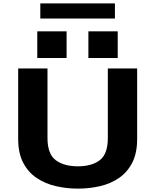

<svg xmlns="http://www.w3.org/2000/svg" viewBox="-20 -1105 915 1136"><path d="M441 11Q373 11 309.8 -3.8Q246.5 -18.5 196.2 -52.5Q146 -86.5 116.8 -143Q87.5 -199.5 87.5 -283V-700H261V-288.5Q261 -194 309.5 -157.5Q358 -121 441 -121Q523.5 -121 570.8 -157.5Q618 -194 618 -288.5V-700H791.5V-283Q791.5 -199.5 762.8 -143Q734 -86.5 684.8 -52.5Q635.5 -18.5 572.5 -3.8Q509.5 11 441 11ZM200.5 -919.5H374V-762H200.5ZM503 -919.5H676.5V-762H503ZM218.5 -995.5V-1085H660V-995.5Z"/></svg>

Font: Trispace SemiExpanded
Style: Bold
Weight: 700
Width: 6
Designer: Tyler Finck
Foundry: Etcetera Type Company
Version: Version 1.210; ttfautohint (v1.8.3)